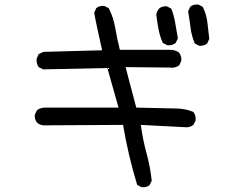

<svg xmlns="http://www.w3.org/2000/svg" viewBox="-20 -788 1040 844"><path d="M603 35 583 25Q563 -41 547.5 -107Q532 -173 521 -239L170 -237Q154 -239 143 -249Q131 -263 133 -284L143 -304Q158 -315 180 -315H501L452 -489L170 -483L150 -493Q139 -509 141 -530L150 -550L170 -560L429 -567Q419 -613 410 -653Q401 -693 394 -732L403 -752Q417 -764 438 -762L458 -752Q479 -711 487 -663Q495 -615 507 -569H728Q749 -569 766 -558Q779 -542 777 -521L768 -501Q749 -487 724 -491L532 -493L579 -315Q716 -312 756.5 -311Q797 -310 830 -296Q842 -280 840 -259L830 -239Q814 -226 791 -229L599 -239Q608 -173 624 -115Q640 -57 647 6L638 25Q624 37 603 35ZM855 -587 836 -597Q822 -631 817.5 -667Q813 -703 807 -738L816 -758Q830 -770 852 -768L871 -758Q887 -727 891.5 -690.5Q896 -654 900 -617L891 -597Q877 -585 855 -587ZM716 -589 696 -599Q683 -627 677 -659Q671 -691 667 -723Q669 -738 679 -750Q692 -762 714 -760L733 -750Q745 -719 750.5 -685.5Q756 -652 762 -619L752 -599Q737 -587 716 -589Z"/></svg>

Font: Kosefont JP
Style: Regular
Weight: 400
Designer: Nozomi Seto 瀬戸のぞみ
Version: Version 3.00;June 19, 2020